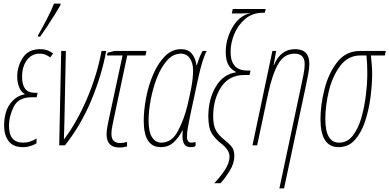

<svg xmlns="http://www.w3.org/2000/svg" viewBox="-20 -810 2170 1070"><path d="M107 10Q131 10 150.5 3.5Q170 -3 183 -11L184 -38Q146 -15 109 -15Q30 -15 30 -109Q30 -162 56.5 -215Q83 -268 156 -268H184L190 -293H172Q103 -293 103 -382Q103 -438 129.5 -474.5Q156 -511 201 -511Q220 -511 235 -504.5Q250 -498 260 -490L276 -512Q264 -522 245.5 -529Q227 -536 204 -536Q138 -536 107 -488Q76 -440 76 -382Q76 -353 86 -325.5Q96 -298 118 -286L117 -284Q69 -276 36 -231Q3 -186 3 -109Q3 -56 28.5 -23Q54 10 107 10ZM191 -606H204Q216 -622 239.5 -657.5Q263 -693 285.5 -729Q308 -765 316 -780L318 -790H281Q267 -753 240 -701.5Q213 -650 193 -615Z M310 0H342Q431 -112 489 -251.5Q547 -391 572 -526H546Q521 -392 465 -260.5Q409 -129 336 -32Q337 -57 337.5 -82Q338 -107 339 -136L347 -526H321Z M646 12Q660 12 670 10Q680 8 688 6V-19Q680 -17 670.5 -15Q661 -13 650 -13Q601 -13 601 -63Q601 -79 603.5 -94.5Q606 -110 611 -133L689 -501H791L796 -526H617L579 -516L576 -501H663L585 -138Q574 -88 574 -61Q574 12 646 12Z M876 10Q917 10 945.5 -15Q974 -40 997 -83H999Q993 -41 1002.5 -15.5Q1012 10 1044 10Q1063 10 1070 3V-19Q1056 -15 1047 -15Q1022 -15 1022 -48Q1022 -70 1026.5 -97Q1031 -124 1040 -167L1083 -367Q1108 -483 1132 -526H1109Q1091 -495 1077 -446H1075Q1070 -486 1049 -511Q1028 -536 989 -536Q938 -536 899 -496.5Q860 -457 833.5 -395Q807 -333 794 -264Q781 -195 781 -137Q781 10 876 10ZM879 -15Q848 -15 828 -44Q808 -73 808 -139Q808 -191 820 -255Q832 -319 855 -377.5Q878 -436 911.5 -473.5Q945 -511 988 -511Q1020 -511 1038 -485Q1056 -459 1056 -417Q1056 -375 1046.5 -324.5Q1037 -274 1025 -224Q1007 -148 972.5 -81.5Q938 -15 879 -15Z M1174 211H1209Q1234 184 1260 142Q1286 100 1286 59Q1286 27 1271.5 8.5Q1257 -10 1234 -28Q1199 -55 1183.5 -83Q1168 -111 1168 -163Q1168 -256 1212 -324Q1256 -392 1342 -392H1371L1376 -417H1357Q1265 -417 1265 -521Q1265 -570 1285.5 -620Q1306 -670 1346.5 -704.5Q1387 -739 1447 -739H1455L1461 -760H1277L1272 -735H1319Q1345 -735 1376 -738Q1310 -720 1274 -655Q1238 -590 1238 -520Q1238 -480 1250.5 -453Q1263 -426 1295 -409V-407Q1223 -396 1182 -326Q1141 -256 1141 -161Q1141 -97 1161 -65.5Q1181 -34 1214 -9Q1259 26 1259 62Q1259 100 1231.5 140Q1204 180 1174 211Z M1537 240H1563L1684 -329Q1691 -360 1697.5 -396Q1704 -432 1704 -455Q1704 -536 1624 -536Q1544 -536 1507 -448H1505L1519 -526H1498L1387 0H1413L1474 -287Q1498 -399 1531.5 -455Q1565 -511 1621 -511Q1678 -511 1678 -453Q1678 -428 1672 -398Q1666 -368 1660 -339Z M1867 10Q1922 10 1958 -30.5Q1994 -71 2015 -135Q2036 -199 2045 -270Q2054 -341 2054 -401Q2054 -426 2051.5 -453.5Q2049 -481 2047 -501H2125L2130 -526H1987Q1908 -526 1859.5 -464Q1811 -402 1788.5 -313.5Q1766 -225 1766 -146Q1766 10 1867 10ZM1870 -15Q1793 -15 1793 -147Q1793 -222 1813 -304Q1833 -386 1876.5 -443.5Q1920 -501 1989 -501H2022Q2027 -459 2027 -404Q2027 -347 2019 -280Q2011 -213 1993.5 -152.5Q1976 -92 1945.5 -53.5Q1915 -15 1870 -15Z"/></svg>

Font: Noto Sans Display Condensed Thin
Style: Italic
Weight: 250
Width: 3
Italic angle: -12°
Designer: Monotype Design Team
Foundry: Monotype Imaging Inc.
Version: Version 1.900